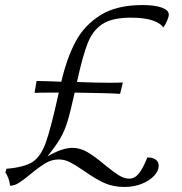

<svg xmlns="http://www.w3.org/2000/svg" viewBox="-20 -736 720 761"><path d="M649 -678Q649 -669 642 -653Q635 -637 627 -627Q618 -643 586 -654.5Q554 -666 499 -666Q425 -666 386.5 -641Q348 -616 328 -566Q308 -516 285 -411Q358 -408 417 -408Q438 -408 448 -408.5Q458 -409 467 -409L456 -364Q418 -367 276 -369Q259 -292 247.5 -254.5Q236 -217 219.5 -188.5Q203 -160 168 -116Q226 -150 267 -150Q298 -150 327.5 -132.5Q357 -115 396 -82Q429 -55 450.5 -41.5Q472 -28 492 -28Q514 -28 530.5 -48.5Q547 -69 564 -112Q585 -112 597 -103.5Q609 -95 609 -79Q609 -59 591 -39.5Q573 -20 542 -7.5Q511 5 473 5Q428 5 393 -11Q358 -27 314 -58Q279 -82 257.5 -93Q236 -104 213 -104Q185 -104 160 -89Q135 -74 100 -45Q72 -22 54.5 -11Q37 0 20 0Q16 -32 1 -53Q5 -60 5 -67Q77 -73 109.5 -94.5Q142 -116 162 -172Q182 -228 213 -369H187Q135 -369 117 -368L125 -415Q155 -415 223 -412Q244 -503 278.5 -569Q313 -635 377.5 -675.5Q442 -716 544 -716Q593 -716 621 -706Q649 -696 649 -678Z"/></svg>

Font: Charmonman
Style: Regular
Weight: 400
Designer: Ekaluck Peanpanawate
Foundry: Cadson Demak Co.,Ltd.
Version: Version 1.000; ttfautohint (v1.6)